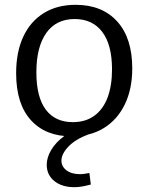

<svg xmlns="http://www.w3.org/2000/svg" viewBox="-20 -557 615 797"><path d="M294 -537Q404 -537 466.5 -468Q529 -399 529 -273Q529 -188 498.5 -124.5Q468 -61 412 -26Q356 9 277 9Q169 9 108 -58.5Q47 -126 47 -253Q47 -341 76.5 -404.5Q106 -468 161.5 -502.5Q217 -537 294 -537ZM290 -478Q213 -478 172 -420Q131 -362 131 -257Q131 -154 170 -102Q209 -50 282 -50Q335 -50 371.5 -76.5Q408 -103 426.5 -152Q445 -201 445 -269Q445 -371 404.5 -424.5Q364 -478 290 -478ZM289 220Q237 220 205.5 194.5Q174 169 174 127Q174 97 192.5 65.5Q211 34 247.5 7Q284 -20 339 -38L349 0Q293 21 264 51.5Q235 82 235 110Q235 134 256 150Q277 166 312 166Q321 166 331 164.5Q341 163 351 161L357 209Q338 214 321.5 217Q305 220 289 220Z"/></svg>

Font: Pack4
Style: Regular
Weight: 400
Version: Version 2.002